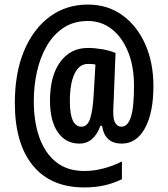

<svg xmlns="http://www.w3.org/2000/svg" viewBox="-20 -738 735 841"><path d="M652 -361Q652 -244 615 -176.5Q578 -109 513 -109Q439 -109 427 -187H420Q391 -109 328 -109Q268 -109 233.5 -158.5Q199 -208 199 -297Q199 -406 244 -467Q289 -528 365 -528Q394 -528 427 -522.5Q460 -517 486 -506L478 -299Q477 -284 476.5 -269Q476 -254 476 -247Q476 -212 486 -197.5Q496 -183 512 -183Q539 -183 553 -224.5Q567 -266 567 -362Q567 -447 541 -511Q515 -575 469.5 -610.5Q424 -646 365 -646Q303 -646 258.5 -616.5Q214 -587 185 -537Q156 -487 142 -424.5Q128 -362 128 -295Q128 -205 152.5 -136Q177 -67 226 -28Q275 11 350 11Q391 11 434.5 -0.5Q478 -12 514 -31V47Q477 65 437 74Q397 83 349 83Q202 83 123.5 -13.5Q45 -110 45 -287Q45 -419 85.5 -515.5Q126 -612 198 -665Q270 -718 365 -718Q452 -718 516.5 -671Q581 -624 616.5 -543.5Q652 -463 652 -361ZM286 -294Q286 -183 337 -183Q363 -183 375 -219Q387 -255 391 -334L398 -455Q391 -457 383 -457.5Q375 -458 365 -458Q327 -458 306.5 -415Q286 -372 286 -294Z"/></svg>

Font: Noto Sans Telugu ExtraCondensed SemiBold
Style: Regular
Weight: 600
Width: 2
Designer: Jelle Bosma - Monotype Design Team
Foundry: Monotype Imaging Inc.
Version: Version 2.005; ttfautohint (v1.8.4.7-5d5b)